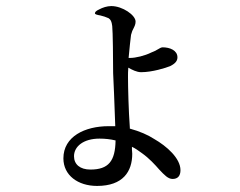

<svg xmlns="http://www.w3.org/2000/svg" viewBox="-20 -572 790 633"><path d="M293 -528C293 -525 299 -523 311 -521C320 -519 329 -516 338 -512C345 -507 348 -502 350 -486C352 -469 353 -374 353 -331L356 -263C357 -228 359 -189 360 -156H338C260 -156 189 -122 189 -50C189 6 237 41 300 41C386 41 416 -7 416 -65C416 -70 415 -75 415 -79V-88C426 -83 437 -75 448 -67C472 -50 491 -29 505 -13C522 5 534 18 549 18C566 18 575 8 575 -11C575 -50 530 -90 488 -114C468 -127 441 -139 408 -148V-152C404 -206 402 -284 402 -319C402 -327 402 -338 403 -349C415 -342 431 -334 445 -334C482 -334 526 -348 541 -354C559 -363 565 -372 565 -383C565 -406 540 -416 516 -416C512 -416 506 -413 498 -408C493 -405 485 -401 479 -399C457 -388 427 -381 409 -381H404C407 -412 410 -443 412 -457C415 -468 417 -473 420 -478C424 -486 427 -492 427 -501C427 -522 384 -552 347 -552C333 -552 318 -547 307 -541C296 -536 293 -532 293 -528ZM224 -57C224 -89 255 -115 308 -115C327 -115 344 -113 361 -109C360 -41 338 -13 278 -13C244 -13 224 -30 224 -57Z"/></svg>

Font: 寒蝉锦书宋 CompactLight
Style: Bold
Weight: 400
Width: 4
Designer: 寒蝉锦书宋{Warren} 思源宋体{Ryoko NISHIZUKA 西塚涼子 (kana & ideographs); Frank Grießhammer (Latin, Greek & Cyrillic); Wenlong ZHANG 
Foundry: Adobe & ChillType
Version: Version 2.000;Glyphs 3.1.1 (3135)